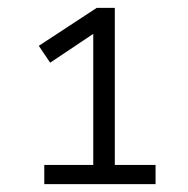

<svg xmlns="http://www.w3.org/2000/svg" viewBox="-20 -726 480 490"><path d="M93 -256V-305H218V-658L244 -657L108 -566L79 -609L227 -706H273V-305H377V-256Z"/></svg>

Font: Nunito Sans 9pt Light
Style: Regular
Weight: 300
Version: Version 3.101;gftools[0.9.27]